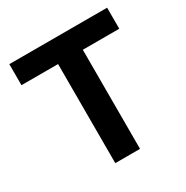

<svg xmlns="http://www.w3.org/2000/svg" viewBox="-166 -867 975 1007"><g transform="rotate(-30 321.5 -364.0)"><path d="M24.9 -600.1V-727.5H617.2V-600.1H396.5V0H246.6V-600.1Z"/></g></svg>

Font: Inter 28pt
Style: Bold
Weight: 700
Designer: Rasmus Andersson
Foundry: rsms
Version: Version 4.001;git-66647c0bb